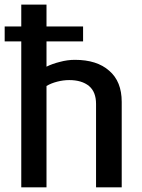

<svg xmlns="http://www.w3.org/2000/svg" viewBox="-25 -805 610 825"><path d="M498 0Q498 -91.8 498 -367.2Q498 -455.1 444.3 -501Q391.6 -547.9 296.9 -547.9Q264.6 -547.9 232.4 -539.1Q200.2 -531.2 174.8 -518.6Q174.8 -554.7 174.8 -627Q213.9 -627 332 -627Q332 -642.6 332 -691.4Q293 -691.4 174.8 -691.4Q174.8 -714.8 174.8 -785.2Q147.5 -785.2 66.4 -785.2Q66.4 -761.7 66.4 -691.4Q47.9 -691.4 -4.9 -691.4Q-4.9 -674.8 -4.9 -627Q12.7 -627 66.4 -627Q66.4 -470.7 66.4 0Q92.8 0 174.8 0Q174.8 -109.4 174.8 -435.5Q194.3 -447.3 220.7 -454.1Q247.1 -460.9 272.5 -460.9Q326.2 -460.9 357.4 -435.5Q387.7 -410.2 387.7 -358.4Q387.7 -238.3 387.7 0Q415 0 498 0Z"/></svg>

Font: DaxlinePro-Medium
Style: Medium
Weight: 400
Designer: Hans Reichel
Version: Version 7.502; 2006